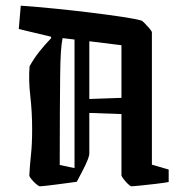

<svg xmlns="http://www.w3.org/2000/svg" viewBox="-20 -645 642 675"><path d="M84 -412Q99 -439 117.5 -462.5Q136 -486 160 -511L159 -516L46 -543L53 -625Q110 -621 175 -614.5Q240 -608 300.5 -600.5Q361 -593 408 -586Q455 -579 476 -573Q479 -573 488 -564Q497 -555 505.5 -545Q514 -535 514 -531V-66L573 -49V-5Q556 -2 526.5 1.5Q497 5 472 7.5Q447 10 442 10Q437 9 429 1Q421 -7 414.5 -15.5Q408 -24 407 -28V-244L294 -248V-105Q294 -91 272 -48L250 -6Q238 -4 217.5 -1.5Q197 1 175.5 4Q154 7 138.5 8.5Q123 10 120 10Q115 9 106.5 1.5Q98 -6 91 -14.5Q84 -23 83 -27Q85 -66 89 -102Q93 -138 93 -191Q93 -251 86.5 -307.5Q80 -364 84 -412ZM190 -65 242 -54V-506L200 -511Q196 -491 194 -460Q192 -429 191.5 -379Q191 -329 190.5 -252.5Q190 -176 190 -65ZM407 -486 294 -500V-297L407 -301Z"/></svg>

Font: Grenze Gotisch Medium
Style: Regular
Weight: 500
Designer: Renata Polastri
Foundry: Omnibus-Type
Version: Version 1.001